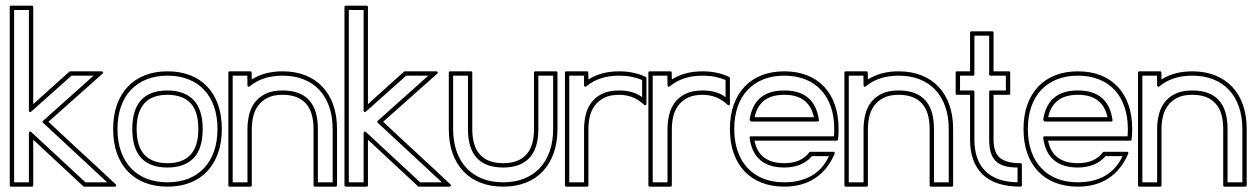

<svg xmlns="http://www.w3.org/2000/svg" viewBox="-20 -661 4519 691"><path d="M345.7 -404.3Q349.6 -404.3 350.6 -401.4Q351.6 -398.4 349.1 -396L154.3 -222.7Q177.7 -200.7 202.4 -177.7Q227.1 -154.8 252.4 -131.3Q289.1 -97.7 325.9 -63.5Q362.8 -29.3 396.5 2.4Q398.9 4.9 397.9 7.8Q397 10.7 393.1 10.7H281.2L99.6 -158.2V5.9Q99.6 10.7 94.7 10.7H20Q15.1 10.7 15.1 5.9V-635.7Q15.1 -640.6 20 -640.6H94.7Q99.6 -640.6 99.6 -635.7V-286.1Q114.7 -299.8 129.6 -313.2Q144.5 -326.7 160.2 -340.8Q176.8 -356 195.6 -372.8Q214.4 -389.6 231 -404.3ZM237.3 -388.7Q200.7 -356.4 164.8 -324Q128.9 -291.5 92.3 -259.3Q89.8 -256.8 86.9 -258.1Q84 -259.3 84 -262.7V-625H30.8V-4.9H84V-182.6Q84 -186 86.9 -187.3Q89.8 -188.5 92.3 -186L287.6 -4.9H365.7Q307.6 -59.1 250.2 -112.1Q192.9 -165 134.8 -219.2Q133.3 -220.7 133.1 -222.7Q132.8 -224.6 134.8 -226.1L316.9 -388.7Z M583 -404.3Q628.4 -404.3 664.6 -390.1Q700.7 -376 726.1 -349.1Q751.5 -322.3 764.9 -283.9Q778.3 -245.6 778.3 -196.8Q778.3 -147.5 764.4 -109.1Q750.5 -70.8 725.1 -43.9Q699.7 -17.1 663.6 -3.2Q627.4 10.7 583 10.7Q538.1 10.7 502 -3.2Q465.8 -17.1 440.2 -43.9Q414.6 -70.8 400.9 -109.1Q387.2 -147.5 387.2 -196.8Q387.2 -245.6 400.9 -283.9Q414.6 -322.3 439.9 -349.1Q465.3 -376 501.5 -390.1Q537.6 -404.3 583 -404.3ZM665.5 -290Q637.2 -319.8 583 -319.8Q526.9 -319.8 499.3 -288.8Q471.7 -257.8 471.7 -196.8Q471.7 -134.8 499.8 -104.2Q527.8 -73.7 583 -73.7Q637.2 -73.7 665.5 -104Q693.8 -134.3 693.8 -196.8Q693.8 -260.3 665.5 -290ZM676.8 -300.8Q709.5 -266.6 709.5 -196.8Q709.5 -126.5 677 -92.3Q644.5 -58.1 583 -58.1Q456.1 -58.1 456.1 -196.8Q456.1 -335.4 583 -335.4Q643.6 -335.4 676.8 -300.8ZM583 -388.7Q541 -388.7 507.8 -375.5Q474.6 -362.3 451.2 -337.6Q427.7 -313 415.3 -277.3Q402.8 -241.7 402.8 -196.8Q402.8 -151.4 415.5 -115.7Q428.2 -80.1 451.7 -55.4Q475.1 -30.8 508.3 -17.8Q541.5 -4.9 583 -4.9Q624 -4.9 657.2 -17.8Q690.4 -30.8 713.9 -55.4Q737.3 -80.1 750 -115.7Q762.7 -151.4 762.7 -196.8Q762.7 -241.7 750.2 -277.3Q737.8 -313 714.6 -337.6Q691.4 -362.3 658.2 -375.5Q625 -388.7 583 -388.7Z M880.9 -404.3Q885.7 -404.3 885.7 -399.4L886.2 -375Q932.1 -404.3 997.1 -404.3Q1042.5 -404.3 1078.9 -389.9Q1115.2 -375.5 1140.6 -348.6Q1166 -321.8 1179.4 -283.4Q1192.9 -245.1 1192.9 -196.8V5.9Q1192.9 10.7 1188 10.7H1113.3Q1108.4 10.7 1108.4 5.9V-196.8Q1108.4 -258.8 1080.1 -289.3Q1051.8 -319.8 997.1 -319.8Q963.9 -319.8 942.6 -308.8Q921.4 -297.9 908.7 -280.3Q896 -262.7 891.1 -240.7Q886.2 -218.8 886.2 -196.8V5.9Q886.2 10.7 881.3 10.7H806.6Q801.8 10.7 801.8 5.9V-399.4Q801.8 -404.3 806.6 -404.3ZM817.4 -388.7V-4.9H870.6V-196.8Q870.6 -221.7 876.2 -246.3Q881.8 -271 896 -290.8Q910.2 -310.5 934.8 -323Q959.5 -335.4 997.1 -335.4Q1060.1 -335.4 1092 -301Q1124 -266.6 1124 -196.8V-4.9H1177.2V-196.8Q1177.2 -241.2 1164.8 -276.9Q1152.3 -312.5 1129.2 -337.4Q1106 -362.3 1072.5 -375.5Q1039.1 -388.7 997.1 -388.7Q924.8 -388.7 878.4 -350.1Q876 -347.7 873.3 -349.1Q870.6 -350.6 870.6 -354L870.1 -388.7Z M1550.3 -404.3Q1554.2 -404.3 1555.2 -401.4Q1556.2 -398.4 1553.7 -396L1358.9 -222.7Q1382.3 -200.7 1407 -177.7Q1431.6 -154.8 1457 -131.3Q1493.7 -97.7 1530.5 -63.5Q1567.4 -29.3 1601.1 2.4Q1603.5 4.9 1602.5 7.8Q1601.6 10.7 1597.7 10.7H1485.8L1304.2 -158.2V5.9Q1304.2 10.7 1299.3 10.7H1224.6Q1219.7 10.7 1219.7 5.9V-635.7Q1219.7 -640.6 1224.6 -640.6H1299.3Q1304.2 -640.6 1304.2 -635.7V-286.1Q1319.3 -299.8 1334.2 -313.2Q1349.1 -326.7 1364.7 -340.8Q1381.3 -356 1400.1 -372.8Q1418.9 -389.6 1435.5 -404.3ZM1441.9 -388.7Q1405.3 -356.4 1369.4 -324Q1333.5 -291.5 1296.9 -259.3Q1294.4 -256.8 1291.5 -258.1Q1288.6 -259.3 1288.6 -262.7V-625H1235.4V-4.9H1288.6V-182.6Q1288.6 -186 1291.5 -187.3Q1294.4 -188.5 1296.9 -186L1492.2 -4.9H1570.3Q1512.2 -59.1 1454.8 -112.1Q1397.5 -165 1339.4 -219.2Q1337.9 -220.7 1337.6 -222.7Q1337.4 -224.6 1339.4 -226.1L1521.5 -388.7Z M1986.3 -196.8Q1986.3 -147.5 1972.4 -109.1Q1958.5 -70.8 1933.1 -43.9Q1907.7 -17.1 1871.6 -3.2Q1835.4 10.7 1791 10.7Q1746.1 10.7 1710 -3.2Q1673.8 -17.1 1648.2 -43.9Q1622.6 -70.8 1608.9 -109.1Q1595.2 -147.5 1595.2 -196.8V-399.4Q1595.2 -404.3 1600.1 -404.3H1674.8Q1679.7 -404.3 1679.7 -399.4V-196.8Q1679.7 -134.8 1707.8 -104.2Q1735.8 -73.7 1791 -73.7Q1845.2 -73.7 1873.5 -104Q1901.9 -134.3 1901.9 -196.8V-399.4Q1901.9 -404.3 1906.7 -404.3H1981.4Q1986.3 -404.3 1986.3 -399.4ZM1970.7 -388.7H1917.5V-196.8Q1917.5 -126.5 1885 -92.3Q1852.5 -58.1 1791 -58.1Q1664.1 -58.1 1664.1 -196.8V-388.7H1610.8V-196.8Q1610.8 -151.4 1623.5 -115.7Q1636.2 -80.1 1659.7 -55.4Q1683.1 -30.8 1716.3 -17.8Q1749.5 -4.9 1791 -4.9Q1832 -4.9 1865.2 -17.8Q1898.4 -30.8 1921.9 -55.4Q1945.3 -80.1 1958 -115.7Q1970.7 -151.4 1970.7 -196.8Z M2092.3 -404.3Q2097.2 -404.3 2097.2 -399.4L2097.7 -375Q2143.6 -404.3 2208.5 -404.3Q2234.4 -404.3 2258.1 -399.4Q2281.7 -394.5 2303.7 -384.3Q2306.6 -383.3 2306.6 -379.9V-287.1Q2306.6 -283.7 2303.7 -282.5Q2300.8 -281.2 2298.3 -283.7Q2260.7 -319.8 2208.5 -319.8Q2175.3 -319.8 2154.1 -308.8Q2132.8 -297.9 2120.1 -280.3Q2107.4 -262.7 2102.5 -240.7Q2097.7 -218.8 2097.7 -196.8V5.9Q2097.7 10.7 2092.8 10.7H2018.1Q2013.2 10.7 2013.2 5.9V-399.4Q2013.2 -404.3 2018.1 -404.3ZM2028.8 -388.7V-4.9H2082V-196.8Q2082 -221.7 2087.6 -246.3Q2093.3 -271 2107.4 -290.8Q2121.6 -310.5 2146.2 -323Q2170.9 -335.4 2208.5 -335.4Q2258.8 -335.4 2291 -311.5V-373Q2272.5 -380.9 2252.2 -384.8Q2231.9 -388.7 2208.5 -388.7Q2136.2 -388.7 2089.8 -350.1Q2087.4 -347.7 2084.7 -349.1Q2082 -350.6 2082 -354L2081.5 -388.7Z M2392.6 -404.3Q2397.5 -404.3 2397.5 -399.4L2397.9 -375Q2443.8 -404.3 2508.8 -404.3Q2534.7 -404.3 2558.3 -399.4Q2582 -394.5 2604 -384.3Q2606.9 -383.3 2606.9 -379.9V-287.1Q2606.9 -283.7 2604 -282.5Q2601.1 -281.2 2598.6 -283.7Q2561 -319.8 2508.8 -319.8Q2475.6 -319.8 2454.3 -308.8Q2433.1 -297.9 2420.4 -280.3Q2407.7 -262.7 2402.8 -240.7Q2397.9 -218.8 2397.9 -196.8V5.9Q2397.9 10.7 2393.1 10.7H2318.4Q2313.5 10.7 2313.5 5.9V-399.4Q2313.5 -404.3 2318.4 -404.3ZM2329.1 -388.7V-4.9H2382.3V-196.8Q2382.3 -221.7 2387.9 -246.3Q2393.6 -271 2407.7 -290.8Q2421.9 -310.5 2446.5 -323Q2471.2 -335.4 2508.8 -335.4Q2559.1 -335.4 2591.3 -311.5V-373Q2572.8 -380.9 2552.5 -384.8Q2532.2 -388.7 2508.8 -388.7Q2436.5 -388.7 2390.1 -350.1Q2387.7 -347.7 2385 -349.1Q2382.3 -350.6 2382.3 -354L2381.8 -388.7Z M2802.7 -404.3Q2848.1 -404.3 2884.3 -390.1Q2920.4 -376 2945.8 -349.1Q2971.2 -322.3 2984.6 -283.9Q2998 -245.6 2998 -196.8Q2998 -187.5 2997.6 -178.2Q2997.1 -168.9 2996.1 -159.2Q2995.1 -154.8 2991.2 -154.8H2695.3Q2703.6 -113.3 2730.7 -93.5Q2757.8 -73.7 2802.7 -73.7Q2832.5 -73.7 2855.5 -83.5Q2878.4 -93.3 2892.6 -112.8Q2893.1 -113.8 2894.3 -114.3Q2895.5 -114.7 2896.5 -114.7H2979.5Q2982.4 -114.7 2983.6 -112.5Q2984.9 -110.4 2983.9 -107.9Q2958.5 -48.8 2912.4 -19Q2866.2 10.7 2802.7 10.7Q2757.8 10.7 2721.7 -3.2Q2685.5 -17.1 2659.9 -43.9Q2634.3 -70.8 2620.6 -109.1Q2606.9 -147.5 2606.9 -196.8Q2606.9 -245.6 2620.6 -283.9Q2634.3 -322.3 2659.7 -349.1Q2685.1 -376 2721.2 -390.1Q2757.3 -404.3 2802.7 -404.3ZM2909.2 -239.3Q2900.9 -278.8 2874.5 -299.3Q2848.1 -319.8 2802.7 -319.8Q2756.8 -319.8 2730.5 -299.3Q2704.1 -278.8 2695.8 -239.3ZM2677.7 -229Q2685.1 -281.7 2716.1 -308.6Q2747.1 -335.4 2802.7 -335.4Q2857.9 -335.4 2888.9 -308.6Q2919.9 -281.7 2927.2 -229Q2927.7 -226.6 2926.3 -225.1Q2924.8 -223.6 2922.4 -223.6H2682.6ZM2802.7 -388.7Q2760.7 -388.7 2727.5 -375.5Q2694.3 -362.3 2670.9 -337.6Q2647.5 -313 2635 -277.3Q2622.6 -241.7 2622.6 -196.8Q2622.6 -151.4 2635.3 -115.7Q2647.9 -80.1 2671.4 -55.4Q2694.8 -30.8 2728 -17.8Q2761.2 -4.9 2802.7 -4.9Q2859.4 -4.9 2900.4 -28.3Q2941.4 -51.8 2963.4 -99.1H2901.9Q2886.2 -79.6 2860.4 -68.8Q2834.5 -58.1 2802.7 -58.1Q2748 -58.1 2716.6 -84.5Q2685.1 -110.8 2677.7 -165Q2677.2 -167.5 2678.7 -168.9Q2680.2 -170.4 2682.6 -170.4H2981.4Q2981.9 -177.2 2982.2 -183.6Q2982.4 -189.9 2982.4 -196.8Q2982.4 -241.7 2970 -277.3Q2957.5 -313 2934.3 -337.6Q2911.1 -362.3 2877.9 -375.5Q2844.7 -388.7 2802.7 -388.7Z M3098.1 -404.3Q3103 -404.3 3103 -399.4L3103.5 -375Q3149.4 -404.3 3214.4 -404.3Q3259.8 -404.3 3296.1 -389.9Q3332.5 -375.5 3357.9 -348.6Q3383.3 -321.8 3396.7 -283.4Q3410.2 -245.1 3410.2 -196.8V5.9Q3410.2 10.7 3405.3 10.7H3330.6Q3325.7 10.7 3325.7 5.9V-196.8Q3325.7 -258.8 3297.4 -289.3Q3269 -319.8 3214.4 -319.8Q3181.2 -319.8 3159.9 -308.8Q3138.7 -297.9 3126 -280.3Q3113.3 -262.7 3108.4 -240.7Q3103.5 -218.8 3103.5 -196.8V5.9Q3103.5 10.7 3098.6 10.7H3023.9Q3019 10.7 3019 5.9V-399.4Q3019 -404.3 3023.9 -404.3ZM3034.7 -388.7V-4.9H3087.9V-196.8Q3087.9 -221.7 3093.5 -246.3Q3099.1 -271 3113.3 -290.8Q3127.4 -310.5 3152.1 -323Q3176.8 -335.4 3214.4 -335.4Q3277.3 -335.4 3309.3 -301Q3341.3 -266.6 3341.3 -196.8V-4.9H3394.5V-196.8Q3394.5 -241.2 3382.1 -276.9Q3369.6 -312.5 3346.4 -337.4Q3323.2 -362.3 3289.8 -375.5Q3256.3 -388.7 3214.4 -388.7Q3142.1 -388.7 3095.7 -350.1Q3093.3 -347.7 3090.6 -349.1Q3087.9 -350.6 3087.9 -354L3087.4 -388.7Z M3419.4 -399.4Q3419.4 -404.3 3424.3 -404.3H3471.2V-543.5Q3471.2 -548.3 3476.1 -548.3H3550.8Q3555.7 -548.3 3555.7 -543.5V-404.3H3610.8Q3615.7 -404.3 3615.7 -399.4V-324.7Q3615.7 -319.8 3610.8 -319.8H3555.7V-158.7Q3555.7 -112.3 3578.6 -93Q3601.6 -73.7 3652.8 -73.7Q3657.7 -73.7 3657.7 -68.8V5.9Q3657.7 10.7 3652.8 10.7Q3562 10.7 3516.6 -33Q3471.2 -76.7 3471.2 -158.7V-319.8H3424.3Q3419.4 -319.8 3419.4 -324.7ZM3435.1 -335.4H3481.9Q3486.8 -335.4 3486.8 -330.6V-158.7Q3486.8 -85 3525.9 -45.7Q3564.9 -6.3 3642.1 -4.9V-58.1Q3614.7 -58.1 3595.2 -63.7Q3575.7 -69.3 3563.5 -81.5Q3551.3 -93.8 3545.7 -112.5Q3540 -131.3 3540 -158.7V-330.6Q3540 -335.4 3544.9 -335.4H3600.1V-388.7H3544.9Q3540 -388.7 3540 -393.6V-532.7H3486.8V-393.6Q3486.8 -388.7 3481.9 -388.7H3435.1Z M3859.4 -404.3Q3904.8 -404.3 3940.9 -390.1Q3977.1 -376 4002.4 -349.1Q4027.8 -322.3 4041.3 -283.9Q4054.7 -245.6 4054.7 -196.8Q4054.7 -187.5 4054.2 -178.2Q4053.7 -168.9 4052.7 -159.2Q4051.8 -154.8 4047.9 -154.8H3752Q3760.3 -113.3 3787.4 -93.5Q3814.5 -73.7 3859.4 -73.7Q3889.2 -73.7 3912.1 -83.5Q3935.1 -93.3 3949.2 -112.8Q3949.7 -113.8 3950.9 -114.3Q3952.1 -114.7 3953.1 -114.7H4036.1Q4039.1 -114.7 4040.3 -112.5Q4041.5 -110.4 4040.5 -107.9Q4015.1 -48.8 3969 -19Q3922.9 10.7 3859.4 10.7Q3814.5 10.7 3778.3 -3.2Q3742.2 -17.1 3716.6 -43.9Q3690.9 -70.8 3677.2 -109.1Q3663.6 -147.5 3663.6 -196.8Q3663.6 -245.6 3677.2 -283.9Q3690.9 -322.3 3716.3 -349.1Q3741.7 -376 3777.8 -390.1Q3814 -404.3 3859.4 -404.3ZM3965.8 -239.3Q3957.5 -278.8 3931.2 -299.3Q3904.8 -319.8 3859.4 -319.8Q3813.5 -319.8 3787.1 -299.3Q3760.7 -278.8 3752.4 -239.3ZM3734.4 -229Q3741.7 -281.7 3772.7 -308.6Q3803.7 -335.4 3859.4 -335.4Q3914.6 -335.4 3945.6 -308.6Q3976.6 -281.7 3983.9 -229Q3984.4 -226.6 3982.9 -225.1Q3981.4 -223.6 3979 -223.6H3739.3ZM3859.4 -388.7Q3817.4 -388.7 3784.2 -375.5Q3751 -362.3 3727.5 -337.6Q3704.1 -313 3691.7 -277.3Q3679.2 -241.7 3679.2 -196.8Q3679.2 -151.4 3691.9 -115.7Q3704.6 -80.1 3728 -55.4Q3751.5 -30.8 3784.7 -17.8Q3817.9 -4.9 3859.4 -4.9Q3916 -4.9 3957 -28.3Q3998 -51.8 4020 -99.1H3958.5Q3942.9 -79.6 3917 -68.8Q3891.1 -58.1 3859.4 -58.1Q3804.7 -58.1 3773.2 -84.5Q3741.7 -110.8 3734.4 -165Q3733.9 -167.5 3735.4 -168.9Q3736.8 -170.4 3739.3 -170.4H4038.1Q4038.6 -177.2 4038.8 -183.6Q4039.1 -189.9 4039.1 -196.8Q4039.1 -241.7 4026.6 -277.3Q4014.2 -313 3991 -337.6Q3967.8 -362.3 3934.6 -375.5Q3901.4 -388.7 3859.4 -388.7Z M4154.8 -404.3Q4159.7 -404.3 4159.7 -399.4L4160.2 -375Q4206.1 -404.3 4271 -404.3Q4316.4 -404.3 4352.8 -389.9Q4389.2 -375.5 4414.6 -348.6Q4439.9 -321.8 4453.4 -283.4Q4466.8 -245.1 4466.8 -196.8V5.9Q4466.8 10.7 4461.9 10.7H4387.2Q4382.3 10.7 4382.3 5.9V-196.8Q4382.3 -258.8 4354 -289.3Q4325.7 -319.8 4271 -319.8Q4237.8 -319.8 4216.6 -308.8Q4195.3 -297.9 4182.6 -280.3Q4169.9 -262.7 4165 -240.7Q4160.2 -218.8 4160.2 -196.8V5.9Q4160.2 10.7 4155.3 10.7H4080.6Q4075.7 10.7 4075.7 5.9V-399.4Q4075.7 -404.3 4080.6 -404.3ZM4091.3 -388.7V-4.9H4144.5V-196.8Q4144.5 -221.7 4150.1 -246.3Q4155.8 -271 4169.9 -290.8Q4184.1 -310.5 4208.7 -323Q4233.4 -335.4 4271 -335.4Q4334 -335.4 4366 -301Q4397.9 -266.6 4397.9 -196.8V-4.9H4451.2V-196.8Q4451.2 -241.2 4438.7 -276.9Q4426.3 -312.5 4403.1 -337.4Q4379.9 -362.3 4346.4 -375.5Q4313 -388.7 4271 -388.7Q4198.7 -388.7 4152.3 -350.1Q4149.9 -347.7 4147.2 -349.1Q4144.5 -350.6 4144.5 -354L4144 -388.7Z"/></svg>

Font: Fibel Sued Kontur LRS
Style: Regular
Weight: 400
Designer: Peter Wiegel
Foundry: Peter Wiegel
Version: Version 000.000